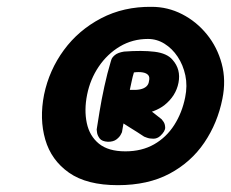

<svg xmlns="http://www.w3.org/2000/svg" viewBox="-20 -669 676 562"><path d="M325 -127Q234 -127 182 -163.5Q130 -200 112.5 -260.5Q95 -321 109 -392Q124 -464 167 -522.5Q210 -581 276 -615.5Q342 -650 424 -649Q471 -649 513 -627.5Q555 -606 585.5 -568.5Q616 -531 629 -482.5Q642 -434 631 -380Q617 -309 578 -251.5Q539 -194 476 -160.5Q413 -127 325 -127ZM347 -226Q395 -226 431 -246.5Q467 -267 490 -303Q513 -339 522 -384Q529 -418 522.5 -448.5Q516 -479 500 -503Q484 -527 461.5 -541Q439 -555 413 -555Q368 -555 331 -533Q294 -511 269 -474Q244 -437 235 -392Q226 -347 234 -309Q242 -271 269.5 -248.5Q297 -226 347 -226ZM296 -254Q278 -255 271.5 -264Q265 -273 264 -281.5Q263 -290 263 -290Q266 -309 271.5 -343Q277 -377 285.5 -416Q294 -455 304 -488Q304 -488 306 -494.5Q308 -501 316.5 -508Q325 -515 343 -518Q396 -522 432.5 -517.5Q469 -513 485 -494Q510 -466 502.5 -427Q495 -388 461 -361Q448 -351 430 -344Q412 -337 390.5 -334Q369 -331 346 -334L337 -282Q337 -282 333.5 -275Q330 -268 321 -261Q312 -254 296 -254ZM402 -269Q381 -283 360.5 -295.5Q340 -308 311 -328Q311 -331 321.5 -337.5Q332 -344 345 -351Q358 -358 368.5 -363Q379 -368 379 -368Q393 -362 400.5 -358Q408 -354 414.5 -349.5Q421 -345 429.5 -338.5Q438 -332 453 -320Q453 -320 458 -313.5Q463 -307 463.5 -296Q464 -285 449 -271Q440 -263 429 -263Q418 -263 410 -266Q402 -269 402 -269ZM360 -406Q379 -405 390.5 -407.5Q402 -410 408.5 -416Q415 -422 416 -431Q419 -443 414 -449Q409 -455 398 -457Q387 -459 372 -457Q368 -444 365.5 -431.5Q363 -419 360 -406Z"/></svg>

Font: Sour Gummy Black
Style: Italic
Weight: 900
Italic angle: -11.3°
Designer: Stefie Justprince
Foundry: Eifetstype
Version: Version 1.000